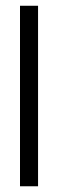

<svg xmlns="http://www.w3.org/2000/svg" viewBox="-20 -650 206 670"><path d="M112.8 -629.9V0H49.8V-629.9Z"/></svg>

Font: Fibel Vienna LRS
Style: Regular
Weight: 400
Designer: Peter Wiegel
Foundry: Peter Wioegel
Version: Version 000.000